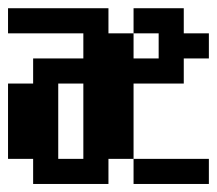

<svg xmlns="http://www.w3.org/2000/svg" viewBox="-20 -458 540 478"><path d="M0 -437.5H250V-375H312.5V-437.5H437.5V-375H500V-312.5H437.5V-250H312.5V-62.5H500V0H312.5V-62.5H250V0H62.5V-62.5H0V-250H62.5V-312.5H187.5V-375H0ZM125 -250V-62.5H187.5V-250ZM312.5 -375V-312.5H375V-375Z"/></svg>

Font: NeoDunggeunmo Code
Style: Regular
Weight: 400
Monospace: yes
Version: Version 1.600